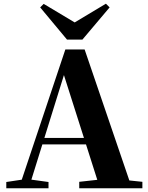

<svg xmlns="http://www.w3.org/2000/svg" viewBox="-20 -1017 801 1037"><path d="M216 -996 425 -871H342L552 -997L572 -977L425 -803H342L197 -977ZM14 0V-34L114 -49H133L242 -34V0ZM82 0 333 -750H437L693 0H520L314 -647H335L332 -633L135 0ZM194 -237 203 -272H527L536 -237ZM408 0V-35L544 -50H606L749 -35V0Z"/></svg>

Font: Noto Serif JP Black
Style: Regular
Weight: 900
Designer: Ryoko NISHIZUKA 西塚涼子 (kana & ideographs); Frank Grießhammer (Latin, Greek & Cyrillic); Wenlong ZHANG 张文龙 (bopomofo); San
Foundry: Adobe
Version: Version 2.003-H1;hotconv 1.1.1;makeotfexe 2.6.0